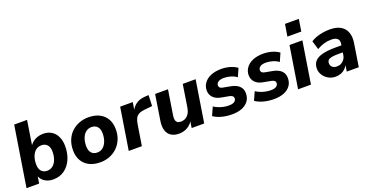

<svg xmlns="http://www.w3.org/2000/svg" viewBox="-31 -1416 4072 2116"><g transform="rotate(-20 2005.0 -358.0)"><path d="M331 11Q276 11 234.5 -14.5Q193 -40 176 -89H181L167 0H19L131 -705H282L235 -405H225Q243 -436 268.5 -457.5Q294 -479 326.5 -490Q359 -501 395 -501Q450 -501 491.5 -475.5Q533 -450 555.5 -402Q578 -354 578 -289Q578 -204 548 -136Q518 -68 462.5 -28.5Q407 11 331 11ZM300 -102Q340 -102 368 -125.5Q396 -149 411 -189.5Q426 -230 426 -281Q426 -333 401.5 -360.5Q377 -388 334 -388Q294 -388 266 -365Q238 -342 223 -301.5Q208 -261 208 -210Q208 -158 232.5 -130Q257 -102 300 -102Z M884 11Q808 11 754 -17Q700 -45 671.5 -96Q643 -147 643 -215Q643 -283 665.5 -336.5Q688 -390 727.5 -426.5Q767 -463 817.5 -482Q868 -501 924 -501Q1000 -501 1054 -473.5Q1108 -446 1137 -395Q1166 -344 1166 -276Q1166 -207 1143 -154Q1120 -101 1080.5 -64Q1041 -27 990.5 -8Q940 11 884 11ZM888 -102Q928 -102 955.5 -125.5Q983 -149 998.5 -189.5Q1014 -230 1014 -281Q1014 -333 989 -360.5Q964 -388 921 -388Q882 -388 853.5 -365Q825 -342 810 -301.5Q795 -261 795 -210Q795 -158 819.5 -130Q844 -102 888 -102Z M1218 0 1296 -491H1444L1424 -371H1415Q1433 -427 1477.5 -462Q1522 -497 1588 -501L1634 -504L1629 -377L1533 -367Q1493 -363 1468 -349Q1443 -335 1430 -309.5Q1417 -284 1411 -246L1372 0Z M1805 11Q1753 11 1716 -11.5Q1679 -34 1663.5 -80.5Q1648 -127 1660 -199L1706 -491H1857L1811 -201Q1806 -170 1810.5 -149Q1815 -128 1830 -117.5Q1845 -107 1871 -107Q1902 -107 1926.5 -121.5Q1951 -136 1967 -163.5Q1983 -191 1989 -229L2030 -491H2181L2103 0H1956L1970 -92H1978Q1953 -43 1908 -16Q1863 11 1805 11Z M2429 11Q2365 11 2308 -4Q2251 -19 2212 -47L2256 -144Q2280 -128 2309 -116.5Q2338 -105 2368.5 -99Q2399 -93 2428 -93Q2471 -93 2492.5 -108Q2514 -123 2514 -146Q2514 -163 2502.5 -173Q2491 -183 2467 -188L2376 -205Q2318 -215 2285.5 -248.5Q2253 -282 2253 -333Q2253 -378 2279.5 -416.5Q2306 -455 2358 -478Q2410 -501 2486 -501Q2517 -501 2550 -495Q2583 -489 2613.5 -477Q2644 -465 2668 -447L2626 -352Q2594 -375 2555 -386.5Q2516 -398 2478 -398Q2433 -398 2410.5 -382Q2388 -366 2388 -341Q2388 -327 2397.5 -316.5Q2407 -306 2429 -302L2519 -285Q2583 -273 2616 -240.5Q2649 -208 2649 -157Q2649 -103 2621.5 -65.5Q2594 -28 2544.5 -8.5Q2495 11 2429 11Z M2921 11Q2857 11 2800 -4Q2743 -19 2704 -47L2748 -144Q2772 -128 2801 -116.5Q2830 -105 2860.5 -99Q2891 -93 2920 -93Q2963 -93 2984.5 -108Q3006 -123 3006 -146Q3006 -163 2994.5 -173Q2983 -183 2959 -188L2868 -205Q2810 -215 2777.5 -248.5Q2745 -282 2745 -333Q2745 -378 2771.5 -416.5Q2798 -455 2850 -478Q2902 -501 2978 -501Q3009 -501 3042 -495Q3075 -489 3105.5 -477Q3136 -465 3160 -447L3118 -352Q3086 -375 3047 -386.5Q3008 -398 2970 -398Q2925 -398 2902.5 -382Q2880 -366 2880 -341Q2880 -327 2889.5 -316.5Q2899 -306 2921 -302L3011 -285Q3075 -273 3108 -240.5Q3141 -208 3141 -157Q3141 -103 3113.5 -65.5Q3086 -28 3036.5 -8.5Q2987 11 2921 11Z M3292 -586 3315 -727H3477L3455 -586ZM3204 0 3282 -491H3433L3355 0Z M3642 11Q3596 11 3558.5 -10.5Q3521 -32 3498.5 -67Q3476 -102 3476 -143Q3476 -195 3505 -228Q3534 -261 3595 -276.5Q3656 -292 3751 -292H3830L3818 -214H3754Q3705 -214 3676 -208.5Q3647 -203 3634 -189.5Q3621 -176 3621 -153Q3621 -123 3641.5 -106.5Q3662 -90 3693 -90Q3722 -90 3744.5 -102Q3767 -114 3782.5 -136Q3798 -158 3802 -188L3821 -305Q3828 -346 3806.5 -368Q3785 -390 3734 -390Q3690 -390 3648 -378Q3606 -366 3564 -341L3533 -443Q3559 -461 3595 -474Q3631 -487 3672.5 -494Q3714 -501 3755 -501Q3839 -501 3887 -470Q3935 -439 3952 -386.5Q3969 -334 3958 -269L3916 0H3775L3791 -100H3800Q3785 -62 3760.5 -37Q3736 -12 3706 -0.5Q3676 11 3642 11Z"/></g></svg>

Font: Nunito Sans 12pt ExtraLight 12pt ExtraBold
Style: Italic
Weight: 800
Italic angle: -9°
Version: Version 3.101;gftools[0.9.27]